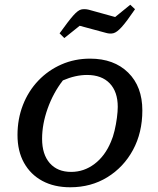

<svg xmlns="http://www.w3.org/2000/svg" viewBox="-20 -783 669 812"><path d="M277 9Q209 9 159 -18Q109 -45 81.5 -94.5Q54 -144 54 -212Q54 -280 77 -339Q100 -398 142 -442Q184 -486 240 -510.5Q296 -535 361 -535Q462 -535 522 -476Q582 -417 582 -316Q582 -222 542.5 -149Q503 -76 434 -33.5Q365 9 277 9ZM281 -56Q335 -56 379.5 -89.5Q424 -123 449 -183Q458 -203 464.5 -230.5Q471 -258 474.5 -285Q478 -312 478 -331Q478 -395 444 -430.5Q410 -466 348 -466Q299 -466 246 -443Q205 -390 181.5 -324Q158 -258 158 -196Q158 -130 190.5 -93Q223 -56 281 -56ZM252 -622 232 -642Q270 -695 290 -717.5Q310 -740 324 -743Q338 -746 355 -742L467 -711L531 -763L551 -744Q515 -691 494.5 -668.5Q474 -646 459.5 -642.5Q445 -639 428 -644L317 -674Z"/></svg>

Font: Piazzolla SC Medium
Style: Italic
Weight: 500
Italic angle: -11.3°
Designer: Juan Pablo del Peral
Foundry: Huerta Tipografica
Version: Version 1.330